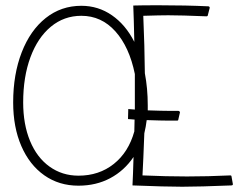

<svg xmlns="http://www.w3.org/2000/svg" viewBox="-20 -705 934 729"><path d="M859 -1Q737 4 672 4Q608 4 483 -1Q485 -37 487 -109Q452 -57 398.5 -28.5Q345 0 278 0Q204 0 148 -39.5Q92 -79 61 -150.5Q30 -222 30 -316Q30 -423 62.5 -506.5Q95 -590 153.5 -636.5Q212 -683 289 -683Q353 -683 405 -647Q457 -611 490 -546Q488 -638 486 -684Q518 -685 581 -685Q687 -685 771 -681Q774 -681 775.5 -678.5Q777 -676 776 -674L769 -647Q769 -645 767.5 -644Q766 -643 764 -643Q668 -647 619 -647Q588 -647 524 -645Q529 -530 530 -427Q541 -369 541 -305V-286Q597 -284 626 -284H657Q660 -284 662 -281.5Q664 -279 663 -277L657 -251Q657 -247 652 -247H621Q595 -247 537 -249Q534 -224 528 -199Q524 -92 521 -39Q612 -35 690 -35Q769 -35 854 -39Q859 -39 859 -35L864 -7Q865 -4 863 -2.5Q861 -1 859 -1ZM490 -206 491 -251 466 -253 467 -291 492 -289V-424Q471 -527 418 -586Q365 -645 289 -645Q223 -645 173 -603.5Q123 -562 95.5 -487.5Q68 -413 68 -316Q68 -233 94 -170Q120 -107 168 -72.5Q216 -38 278 -38Q356 -38 412 -82.5Q468 -127 490 -206Z"/></svg>

Font: Vibes
Style: Regular
Weight: 400
Designer: AbdElmomen Kadhim
Version: Version 1.100